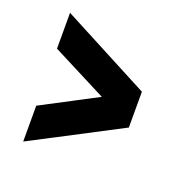

<svg xmlns="http://www.w3.org/2000/svg" viewBox="-96 -660 721 705"><g transform="rotate(20 265.0 -307.5)"><path d="M278 -309 63 -196V-56L410 -237V-377L63 -559V-419Z"/></g></svg>

Font: TitilliumText22L
Style: 999 wt
Weight: 900
Designer: Campivisivi
Foundry: Campivisivi
Version: 1.000